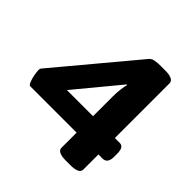

<svg xmlns="http://www.w3.org/2000/svg" viewBox="-183 -854 1008 1008"><g transform="rotate(45 321.0 -350.0)"><path d="M450 2Q385 2 385 -30V-142H41Q33 -142 26 -159.5Q19 -177 15 -198.5Q11 -220 11 -234Q11 -238 12 -242Q13 -246 17 -250L379 -683Q390 -696 408.5 -699Q427 -702 453 -702H481Q547 -702 547 -670V-264H584Q614 -264 614 -214V-192Q614 -166 604.5 -154Q595 -142 579 -142H547V-30Q547 2 481 2ZM396 -506 392 -507 191 -264H385V-413Q385 -436 388 -463Q391 -490 396 -506Z"/></g></svg>

Font: Asap Expanded ExtraBold
Style: Regular
Weight: 800
Width: 7
Designer: Pablo Cosgaya
Foundry: Omnibus-Type
Version: Version 3.001; ttfautohint (v1.8.4.7-5d5b)